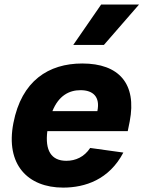

<svg xmlns="http://www.w3.org/2000/svg" viewBox="-20 -842 660 874"><path d="M41 -282C4 -92.5 107 12 267.5 12C367.5 12 477 -24.5 541.5 -147.5L390.5 -168.5C363.5 -127.5 324 -110 282 -110C212.5 -110 184.5 -158 195.5 -245H561.5L570.5 -289.5C603.5 -461 521.5 -553 354.5 -553C201 -553 78 -474 41 -282ZM313.5 -637.5 440.5 -821.5H613L453 -637.5ZM218.5 -336C247 -406.5 294.5 -431.5 346.5 -431.5C405 -431.5 436 -400 423.5 -337.5L423 -336Z"/></svg>

Font: Monaspace Neon ExtraBold
Style: Italic
Weight: 800
Italic angle: -11°
Designer: Riley Cran & the Lettermatic Team
Foundry: Lettermatic
Version: Version 1.200 (Monaspace Neon)